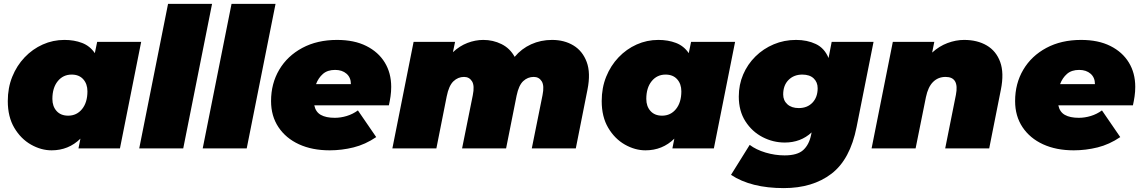

<svg xmlns="http://www.w3.org/2000/svg" viewBox="-20 -762 5861 986"><path d="M245 10Q191 10 139 -19.5Q87 -49 53.5 -105.5Q20 -162 20 -243Q20 -311 43 -368Q66 -425 106.5 -467.5Q147 -510 199.5 -533.5Q252 -557 311 -557Q361 -557 401.5 -541.5Q442 -526 467 -489L479 -547H705L596 0H383L393 -50Q332 10 245 10ZM330 -168Q374 -168 401.5 -202Q429 -236 429 -293Q429 -331 407.5 -355Q386 -379 348 -379Q304 -379 276.5 -345Q249 -311 249 -254Q249 -216 270.5 -192Q292 -168 330 -168Z M695 0 843 -742H1069L921 0Z M1021 0 1169 -742H1395L1247 0Z M1673 10Q1583 10 1515.5 -21Q1448 -52 1410 -109Q1372 -166 1372 -243Q1372 -333 1414 -404Q1456 -475 1532.5 -516Q1609 -557 1711 -557Q1799 -557 1861 -526Q1923 -495 1956 -441Q1989 -387 1989 -316Q1989 -291 1985.5 -267Q1982 -243 1977 -221H1594Q1601 -187 1627.5 -172Q1654 -157 1699 -157Q1730 -157 1761 -166.5Q1792 -176 1818 -195L1912 -58Q1856 -20 1795.5 -5Q1735 10 1673 10ZM1603 -330H1782Q1782 -364 1759.5 -383.5Q1737 -403 1701 -403Q1662 -403 1638.5 -382.5Q1615 -362 1603 -330Z M2815 -557Q2878 -557 2925 -528.5Q2972 -500 2993 -443.5Q3014 -387 2997 -302L2937 0H2711L2766 -273Q2776 -322 2762 -344.5Q2748 -367 2721 -367Q2690 -367 2667 -345.5Q2644 -324 2633 -271L2579 0H2353L2408 -273Q2418 -322 2404 -344.5Q2390 -367 2363 -367Q2332 -367 2308.5 -344.5Q2285 -322 2274 -267L2221 0H1995L2104 -547H2317L2306 -494Q2340 -526 2380.5 -541.5Q2421 -557 2462 -557Q2512 -557 2555.5 -535.5Q2599 -514 2623 -470Q2658 -512 2707.5 -534.5Q2757 -557 2815 -557Z M3295 10Q3241 10 3189 -19.5Q3137 -49 3103.5 -105.5Q3070 -162 3070 -243Q3070 -311 3093 -368Q3116 -425 3156.5 -467.5Q3197 -510 3249.5 -533.5Q3302 -557 3361 -557Q3411 -557 3451.5 -541.5Q3492 -526 3517 -489L3529 -547H3755L3646 0H3433L3443 -50Q3382 10 3295 10ZM3380 -168Q3424 -168 3451.5 -202Q3479 -236 3479 -293Q3479 -331 3457.5 -355Q3436 -379 3398 -379Q3354 -379 3326.5 -345Q3299 -311 3299 -254Q3299 -216 3320.5 -192Q3342 -168 3380 -168Z M4005 204Q3837 204 3734 136L3830 -18Q3863 7 3911.5 21.5Q3960 36 4009 36Q4075 36 4105 8.5Q4135 -19 4145 -68L4148 -82Q4092 -30 4010 -30Q3950 -30 3896 -58Q3842 -86 3808 -139Q3774 -192 3774 -266Q3774 -327 3796.5 -379.5Q3819 -432 3859.5 -472Q3900 -512 3953.5 -534.5Q4007 -557 4068 -557Q4125 -557 4169.5 -536Q4214 -515 4235 -464L4251 -547H4466L4379 -110Q4346 57 4249.5 130.5Q4153 204 4005 204ZM4082 -207Q4126 -207 4152.5 -235Q4179 -263 4179 -309Q4179 -340 4158.5 -359.5Q4138 -379 4100 -379Q4057 -379 4029.5 -351.5Q4002 -324 4002 -277Q4002 -246 4023.5 -226.5Q4045 -207 4082 -207Z M4931 -557Q4999 -557 5047.5 -528.5Q5096 -500 5116.5 -443.5Q5137 -387 5120 -302L5060 0H4834L4889 -275Q4907 -367 4836 -367Q4798 -367 4772 -341.5Q4746 -316 4735 -263L4682 0H4456L4565 -547H4778L4767 -492Q4803 -525 4846 -541Q4889 -557 4931 -557Z M5494 10Q5404 10 5336.5 -21Q5269 -52 5231 -109Q5193 -166 5193 -243Q5193 -333 5235 -404Q5277 -475 5353.5 -516Q5430 -557 5532 -557Q5620 -557 5682 -526Q5744 -495 5777 -441Q5810 -387 5810 -316Q5810 -291 5806.5 -267Q5803 -243 5798 -221H5415Q5422 -187 5448.5 -172Q5475 -157 5520 -157Q5551 -157 5582 -166.5Q5613 -176 5639 -195L5733 -58Q5677 -20 5616.5 -5Q5556 10 5494 10ZM5424 -330H5603Q5603 -364 5580.5 -383.5Q5558 -403 5522 -403Q5483 -403 5459.5 -382.5Q5436 -362 5424 -330Z"/></svg>

Font: Montserrat Black
Style: Italic
Weight: 900
Italic angle: -11.3°
Designer: Julieta Ulanovsky
Foundry: Julieta Ulanovsky
Version: Version 9.000; ttfautohint (v1.8.4.7-5d5b)